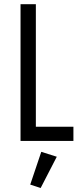

<svg xmlns="http://www.w3.org/2000/svg" viewBox="-20 -687 385 936"><path d="M154.8 -69.3H337.9V0H80.1V-666.5H154.8ZM256.8 77.1 178.2 229.5 127.4 212.9 181.2 53.2Z"/></svg>

Font: NMS Futura Pro Book
Style: Regular
Weight: 400
Designer: Blend3rman
Version: Version 0.1